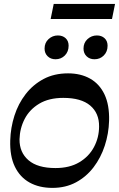

<svg xmlns="http://www.w3.org/2000/svg" viewBox="-20 -927 596 958"><path d="M241.5 10.5Q175.6 10.5 127.4 -16.3Q79.2 -43.2 53.9 -95.9Q28.6 -148.6 31.1 -226.6Q32.9 -289.7 52 -349.7Q71.1 -409.6 107.9 -457.2Q144.7 -504.8 197.6 -532.9Q250.4 -561 319.7 -561Q382.7 -561 429.4 -534.8Q476.2 -508.6 501.3 -456.1Q526.4 -403.5 524.3 -324.2Q522.4 -260.2 502.8 -200.2Q483.2 -140.2 447.1 -92.7Q410.9 -45.1 359.2 -17.3Q307.6 10.5 241.5 10.5ZM256.8 -88.5Q327.1 -88.5 375.4 -117.2Q423.7 -145.8 448.9 -193.2Q474.1 -240.5 474.4 -295.9Q475.1 -362.2 430.1 -400.4Q385.1 -438.6 295.7 -438.6Q224.1 -438.6 175.7 -409.6Q127.4 -380.6 103.1 -333.6Q78.8 -286.6 77.4 -231.9Q76.8 -166.6 122.2 -127.5Q167.5 -88.5 256.8 -88.5ZM257.2 -631.3Q232.9 -631.3 217.7 -646.3Q202.4 -661.3 202.4 -684.5Q202.4 -713.9 222.3 -732Q242.1 -750.1 268.7 -750.1Q292.6 -750.1 307.5 -736.3Q322.4 -722.4 322.4 -698.9Q322.4 -669.2 303.6 -650.2Q284.7 -631.3 257.2 -631.3ZM451.5 -631.3Q427.2 -631.3 412 -646.3Q396.7 -661.3 396.7 -684.5Q396.7 -713.9 416.7 -732Q436.7 -750.1 463.3 -750.1Q486.9 -750.1 501.8 -736.3Q516.8 -722.4 516.8 -698.9Q516.8 -669.2 497.9 -650.2Q479.1 -631.3 451.5 -631.3ZM232.7 -832.1 248 -907.3H554L538.8 -832.1Z"/></svg>

Font: Savate ExtraLight
Style: Italic
Weight: 200
Italic angle: -11°
Designer: Max Esnée
Foundry: Plomb Type
Version: Version 2.000